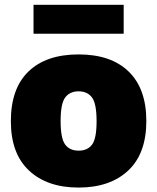

<svg xmlns="http://www.w3.org/2000/svg" viewBox="-20 -792 673 822"><path d="M316.5 11Q182 11 104.2 -61.8Q26.5 -134.5 26.5 -273Q26.5 -413.5 102.2 -486.2Q178 -559 316.5 -559Q455.5 -559 531 -485.5Q606.5 -412 606.5 -274Q606.5 -134.5 528.8 -61.8Q451 11 316.5 11ZM316.5 -147Q355 -147 374.2 -173Q393.5 -199 393.5 -273Q393.5 -348.5 373.8 -374.8Q354 -401 316.5 -401Q279 -401 259.2 -374.8Q239.5 -348.5 239.5 -274Q239.5 -199.5 259 -173.2Q278.5 -147 316.5 -147ZM123.5 -647.5V-771.5H509.5V-647.5Z"/></svg>

Font: Encode Sans Black
Style: Regular
Weight: 900
Designer: Multiple Designers
Foundry: Impallari Type
Version: Version 3.002; ttfautohint (v1.8.3) -l 8 -r 50 -G 200 -x 14 